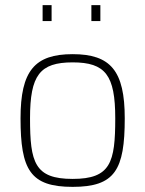

<svg xmlns="http://www.w3.org/2000/svg" viewBox="-20 -720 566 748"><path d="M371 -638V-700H336V-638ZM181 -638V-700H146V-638ZM263 -23C411 -23 429 -87 429 -259C429 -427 391 -477 263 -477C135 -477 97 -427 97 -259C97 -87 115 -23 263 -23ZM263 -509C411 -509 466 -444 466 -259C466 -58 428 8 263 8C98 8 60 -58 60 -259C60 -444 115 -509 263 -509Z"/></svg>

Font: RazerF5 Thin
Style: Regular
Weight: 250
Foundry: Razer Inc.
Version: Version 2